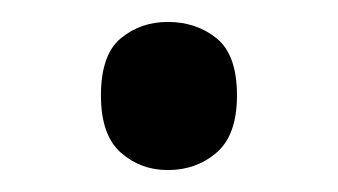

<svg xmlns="http://www.w3.org/2000/svg" viewBox="-20 -440 308 175"><path d="M72 -353Q72 -390 90 -405Q108 -420 133 -420Q159 -420 177.5 -405Q196 -390 196 -353Q196 -317 177.5 -301Q159 -285 133 -285Q108 -285 90 -301Q72 -317 72 -353Z"/></svg>

Font: Noto Sans Limbu
Style: Regular
Weight: 400
Designer: Monotype Design Team
Foundry: Monotype Imaging Inc.
Version: Version 2.004; ttfautohint (v1.8.4.7-5d5b)